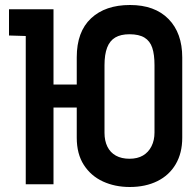

<svg xmlns="http://www.w3.org/2000/svg" viewBox="-20 -737 784 768"><path d="M337 -399H119V-307H337ZM287 -508V-186Q287 -121 315.5 -77Q344 -33 392 -11Q440 11 499 11Q562 11 609.5 -12.5Q657 -36 683 -80.5Q709 -125 709 -186V-507Q709 -605 654 -661Q599 -717 500 -717Q401 -717 344 -663.5Q287 -610 287 -508ZM398 -206V-476Q398 -519 408.5 -546.5Q419 -574 441 -587Q463 -600 498 -600Q536 -600 558 -586.5Q580 -573 589 -546Q598 -519 598 -476V-207Q598 -176 586 -152Q574 -128 552 -115Q530 -102 498 -102Q466 -102 443.5 -114.5Q421 -127 409.5 -150.5Q398 -174 398 -206ZM16 -595 83 -593V0H194V-700H16Z"/></svg>

Font: Advent Pro
Style: Regular
Weight: 400
Designer: VivaRado, Andreas Kalpakidis
Foundry: VivaRado, Andreas Kalpakidis
Version: Version 3.000